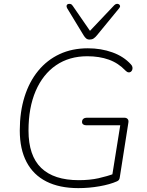

<svg xmlns="http://www.w3.org/2000/svg" viewBox="-20 -962 758 990"><path d="M384 8Q287 8 219.5 -26Q152 -60 117 -126.5Q82 -193 82 -289Q82 -385 106.5 -463Q131 -541 177 -597Q223 -653 287.5 -683Q352 -713 433 -713Q501 -713 559.5 -692Q618 -671 655 -630Q662 -623 663 -615Q664 -607 661.5 -601Q659 -595 654 -591.5Q649 -588 642 -589Q635 -590 627 -598Q590 -637 541 -654.5Q492 -672 430 -672Q337 -672 269 -625.5Q201 -579 164 -493Q127 -407 127 -289Q127 -159 192.5 -96Q258 -33 386 -33Q443 -33 488 -43Q533 -53 573 -68L555 -35L600 -316H425Q415 -316 409 -320.5Q403 -325 403 -333Q403 -344 410 -349.5Q417 -355 427 -355H621Q632 -355 638 -348.5Q644 -342 642 -330L598 -50Q597 -40 593.5 -35Q590 -30 583 -27Q547 -11 493 -1.5Q439 8 384 8ZM442 -758Q431 -758 424 -764Q417 -770 411 -780L326 -920Q322 -928 323.5 -933.5Q325 -939 330.5 -941Q336 -943 343 -941.5Q350 -940 355 -932L444 -803L569 -935Q575 -941 581.5 -942Q588 -943 593 -940Q598 -937 599 -931.5Q600 -926 594 -919L480 -780Q471 -769 462.5 -763.5Q454 -758 442 -758Z"/></svg>

Font: Nunito ExtraLight ExtraLight
Style: Italic
Weight: 250
Italic angle: -9°
Version: Version 3.602